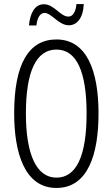

<svg xmlns="http://www.w3.org/2000/svg" viewBox="-20 -919 556 949"><path d="M394 -899H358C354 -861 341 -837 318 -837C278 -837 248 -898 197 -898C153 -898 129 -856 123 -793H160C164 -834 180 -855 200 -855C235 -855 270 -794 320 -794C360 -794 391 -829 394 -899ZM467 -358C467 -567 410 -724 259 -724C122 -724 50 -603 50 -359C50 -165 101 10 259 10C416 10 467 -159 467 -358ZM108 -358C108 -562 157 -674 259 -674C359 -674 408 -564 408 -358C408 -149 358 -41 259 -41C161 -41 108 -154 108 -358Z"/></svg>

Font: Noto Sans Display Condensed Light
Style: Regular
Weight: 300
Width: 3
Designer: Monotype Design Team
Foundry: Monotype Imaging Inc.
Version: Version 1.900